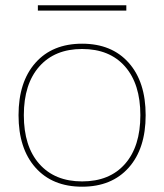

<svg xmlns="http://www.w3.org/2000/svg" viewBox="-20 -695 620 725"><path d="M290 10Q178 10 114 -62Q50 -134 50 -260Q50 -386 114 -458Q178 -530 290 -530Q402 -530 466 -458Q530 -386 530 -260Q530 -134 466 -62Q402 10 290 10ZM290 -10Q394 -10 452 -76Q510 -142 510 -260Q510 -378 452 -444Q394 -510 290 -510Q187 -510 128.5 -444Q70 -378 70 -260Q70 -142 128.5 -76Q187 -10 290 -10ZM123 -655V-675H457V-655Z"/></svg>

Font: M PLUS 1 Thin
Style: Regular
Weight: 100
Designer: Coji Morishita
Foundry: UNDERFOREST DESIGN
Version: Version 1.001